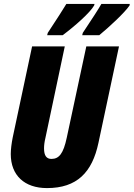

<svg xmlns="http://www.w3.org/2000/svg" viewBox="-20 -951 683 981"><path d="M403 -783 400 -771H487C538 -813 616 -885 642 -923L643 -931H498C484 -906 451 -855 403 -783ZM224 -783 221 -771H300C362 -817 440 -886 461 -923L463 -931H319C305 -907 272 -856 224 -783ZM220 10C373 10 451 -70 483 -221L588 -714H421L321 -247C304 -167 282 -139 243 -139C218 -139 205 -155 205 -193C205 -207 207 -226 212 -246L311 -714H144L45 -249C39 -219 35 -187 35 -164C35 -55 105 10 220 10Z"/></svg>

Font: Noto Sans ExtraCondensed Black
Style: Italic
Weight: 900
Width: 2
Italic angle: -12°
Designer: Monotype Design Team
Foundry: Monotype Imaging Inc.
Version: Version 2.013